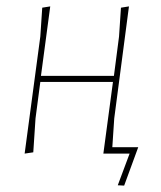

<svg xmlns="http://www.w3.org/2000/svg" viewBox="-20 -476 503 600"><path d="M303 4 333 -220H106L91 -106L84 0L57 4L106 -362L112 -452L137 -456L108 -239H336L352 -362L358 -452L383 -456L337 -106L331 -16H412L368 104L348 103L385 4Z"/></svg>

Font: Alegreya Sans Thin
Style: Italic
Weight: 100
Italic angle: -7°
Designer: Juan Pablo del Peral
Foundry: Huerta Tipografica
Version: Version 2.007